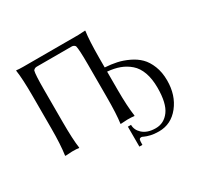

<svg xmlns="http://www.w3.org/2000/svg" viewBox="-173 -860 1311 1266"><g transform="rotate(-30 482.5 -227.0)"><path d="M920.9 -92.8Q920.9 19 860.4 95.5Q799.8 171.9 707 171.9Q670.9 171.9 644.5 165.5Q618.2 159.2 604.5 152.6Q590.8 146 586.9 146Q572.8 146 569.8 154.8Q566.9 161.6 566.9 193.8H543.9V42H567.9Q567.9 81.1 599.1 109.9Q635.3 143.1 699.2 143.1Q762.2 143.1 802 89.1Q841.8 35.2 841.8 -83Q841.8 -150.4 824 -199.7Q806.2 -249 772.9 -277.8Q739.7 -306.6 699.2 -321.5Q658.7 -336.4 606.9 -340.8V-200.2Q606.9 -78.1 618.2 0L616.2 2.9Q598.1 0 564 0L512.2 2.9L511.2 0Q521 -65.9 521 -200.2V-444.8Q521 -561 513.2 -587.9Q503.4 -601.1 486.8 -601.1H221.2Q205.1 -601.1 194.8 -587.9Q187 -561 187 -444.8V-200.2Q187 -66.4 196.8 0L195.8 2.9Q178.7 0 144 0L91.8 2.9L89.8 0Q101.1 -78.1 101.1 -200.2V-444.8Q101.1 -577.6 90.8 -645L91.8 -647.9Q109.9 -645 144 -645H564L616.2 -647.9L617.2 -645Q607.4 -578.1 606.9 -444.8V-372.6Q654.3 -369.6 695.3 -360.8Q736.3 -352.1 779.3 -331.8Q822.3 -311.5 852.3 -281.7Q882.3 -252 901.6 -203.4Q920.9 -154.8 920.9 -92.8Z"/></g></svg>

Font: Biolilbert
Style: Regular
Weight: 400
Designer: Philipp H. Poll
Foundry: Philipp H. Poll
Version: Version 1.1.0